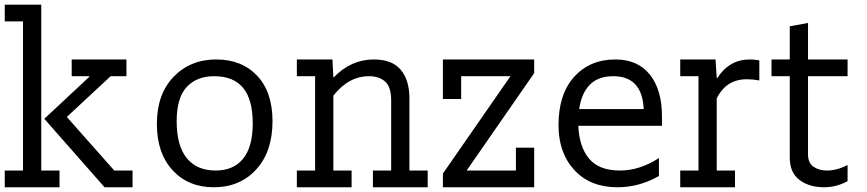

<svg xmlns="http://www.w3.org/2000/svg" viewBox="-20 -789 3655 809"><path d="M420.5 0 166.7 -288.5 356.4 -465.4V-467.9H282.1V-538.5H512.8V-467.9H446.2L261.5 -296.2L461.5 -70.5H538.5V0ZM0 -70.5H76.9V-698.7H0V-769.2H153.8V-70.5H230.8V0H0Z M641 -266.7Q641 -392.3 711.5 -465.4Q782.1 -538.5 891 -538.5Q998.7 -538.5 1063.5 -469.9Q1128.2 -401.3 1128.2 -278.2Q1128.2 -150 1059.6 -75Q991 0 880.8 0Q773.1 0 707.1 -71.8Q641 -143.6 641 -266.7ZM724.4 -278.2Q724.4 -175.6 766.7 -123.1Q809 -70.5 888.5 -70.5Q964.1 -70.5 1004.5 -120.5Q1044.9 -170.5 1044.9 -269.2Q1044.9 -369.2 1004.5 -418.6Q964.1 -467.9 882.1 -467.9Q809 -467.9 766.7 -422.4Q724.4 -376.9 724.4 -278.2Z M1230.8 -70.5H1307.7V-467.9H1230.8V-538.5H1380.8L1384.6 -462.8H1385.9Q1459 -538.5 1555.1 -538.5Q1632.1 -538.5 1668.6 -494.9Q1705.1 -451.3 1705.1 -374.4V-70.5H1782.1V0H1551.3V-70.5H1628.2V-365.4Q1628.2 -423.1 1602.6 -445.5Q1576.9 -467.9 1534.6 -467.9Q1448.7 -467.9 1384.6 -385.9V-70.5H1461.5V0H1230.8Z M1846.2 -57.7 2130.8 -467.9H1923.1V-371.8H1846.2V-538.5H2230.8V-480.8L1946.2 -70.5H2153.8V-166.7H2230.8V0H1846.2Z M2592.3 -70.5Q2675.6 -70.5 2756.4 -123.1V-47.4Q2673.1 0 2582.1 0Q2466.7 0 2400 -72.4Q2333.3 -144.9 2333.3 -261.5Q2333.3 -392.3 2399.4 -465.4Q2465.4 -538.5 2573.1 -538.5Q2666.7 -538.5 2717.9 -475Q2769.2 -411.5 2769.2 -298.7V-259H2416.7Q2420.5 -170.5 2462.2 -120.5Q2503.8 -70.5 2592.3 -70.5ZM2692.3 -329.5Q2685.9 -467.9 2564.1 -467.9Q2500 -467.9 2464.7 -431.4Q2429.5 -394.9 2420.5 -329.5Z M3179.5 -450Q3152.6 -455.1 3126.9 -455.1Q3039.7 -455.1 3000 -374.4V-70.5H3076.9V0H2846.2V-70.5H2923.1V-467.9H2846.2V-538.5H2994.9L3000 -460.3H3002.6Q3052.6 -538.5 3139.7 -538.5Q3159 -538.5 3179.5 -534.6Z M3452.6 0Q3389.7 0 3348.7 -30.8Q3307.7 -61.5 3307.7 -125.6V-467.9H3230.8V-538.5H3307.7V-678.2L3384.6 -692.3V-538.5H3551.3V-467.9H3384.6V-138.5Q3384.6 -102.6 3407.7 -86.5Q3430.8 -70.5 3464.1 -70.5Q3506.4 -70.5 3551.3 -93.6V-25.6Q3503.8 0 3452.6 0Z"/></svg>

Font: Slabo 13px
Style: Regular
Weight: 400
Designer: John Hudson
Foundry: Tiro Typeworks Ltd.
Version: Version 1.02 Build 005a